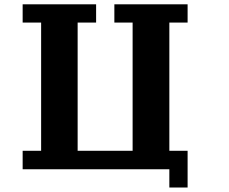

<svg xmlns="http://www.w3.org/2000/svg" viewBox="-20 -712 1040 873"><path d="M83 -26.4H167V-609.4H83V-692.4H417V-609.4H333V-26.4H583V-609.4H500V-692.4H833V-609.4H750V-26.4H833V140.6H750V57.6H83Z"/></svg>

Font: KH Dot Dougenzaka 12
Style: Regular
Weight: 400
Designer: Original version for X68000 by Keitarou Hiraki (http://hp.vector.co.jp/authors/VA000874/) / TrueType conversion by Homem
Version: Version 1.00.20150527